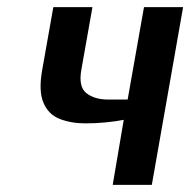

<svg xmlns="http://www.w3.org/2000/svg" viewBox="-20 -520 535 540"><path d="M297 0 328 -183Q309 -179 279.5 -176Q250 -173 221 -173Q180 -173 148 -185.5Q116 -198 102 -231.5Q88 -265 99 -325L130 -500H240L209 -325Q200 -276 223 -258Q246 -240 284 -240H339L385 -500H495L407 0Z"/></svg>

Font: Cuprum SemiBold
Style: Italic
Weight: 600
Italic angle: -10°
Version: Version 3.000